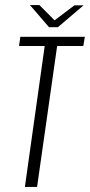

<svg xmlns="http://www.w3.org/2000/svg" viewBox="-20 -736 354 756"><path d="M78 0 156 -555H55L60 -591H314L308 -555H205L126 0ZM173 -629 98 -716H135L195 -656L273 -715H309L208 -629Z"/></svg>

Font: Alumni Sans Thin Light
Style: Italic
Weight: 300
Italic angle: -8°
Version: Version 1.016